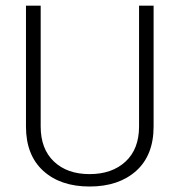

<svg xmlns="http://www.w3.org/2000/svg" viewBox="-20 -659 644 689"><path d="M479 -638.7H531.2V-205.1Q531.2 -102.1 468.8 -45.9Q406.2 10.3 301.5 10.3Q196.8 10.3 135 -46.1Q73.2 -102.5 73.2 -205.1V-638.7H126V-205.1Q126 -124.5 173.6 -79.3Q221.2 -34.2 301.5 -34.2Q381.8 -34.2 430.4 -79.1Q479 -124 479 -205.1Z"/></svg>

Font: Yantramanav Light
Style: Regular
Weight: 300
Version: Version 1.001;PS 1.0;hotconv 1.0.72;makeotf.lib2.5.5900; ttf